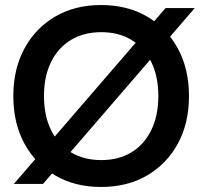

<svg xmlns="http://www.w3.org/2000/svg" viewBox="-20 -732 827 764"><path d="M382 12Q278 12 199.5 -34Q121 -80 77 -161Q33 -242 33 -350Q33 -457 77 -538.5Q121 -620 199.5 -666Q278 -712 382 -712Q487 -712 565.5 -666Q644 -620 688 -538.5Q732 -457 732 -350Q732 -242 688 -161Q644 -80 565.5 -34Q487 12 382 12ZM35 0 639 -700H755L151 0ZM383 -95Q452 -95 502.5 -125.5Q553 -156 581.5 -213.5Q610 -271 610 -350Q610 -429 581.5 -486Q553 -543 502.5 -573.5Q452 -604 383 -604Q314 -604 263 -573.5Q212 -543 183.5 -486Q155 -429 155 -350Q155 -271 183.5 -213.5Q212 -156 263 -125.5Q314 -95 383 -95Z"/></svg>

Font: Host Grotesk SemiBold
Style: Regular
Weight: 600
Designer: Doukan Karapınar
Foundry: Element Type
Version: Version 1.003